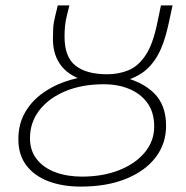

<svg xmlns="http://www.w3.org/2000/svg" viewBox="-20 -679 687 711"><path d="M279 12Q212 12 160 -7.5Q108 -27 78 -66Q48 -105 48 -163Q48 -218 71 -259.5Q94 -301 132.5 -330Q171 -359 217.5 -375.5Q264 -392 310 -397L307 -378Q243 -392 209.5 -432Q176 -472 176 -535Q176 -555 177 -574.5Q178 -594 184 -618L194 -659H237L228 -623Q222 -599 220.5 -580Q219 -561 219 -543Q219 -468 259.5 -436Q300 -404 377 -404Q419 -404 455 -418.5Q491 -433 518.5 -473.5Q546 -514 562 -592L576 -659H619L603 -585Q588 -517 564.5 -475Q541 -433 507 -409.5Q473 -386 425 -375L427 -395Q504 -379 549.5 -335Q595 -291 595 -213Q595 -147 556.5 -96.5Q518 -46 447 -17Q376 12 279 12ZM283 -25Q361 -25 421.5 -49Q482 -73 516.5 -115Q551 -157 551 -210Q551 -263 526 -297.5Q501 -332 459 -349.5Q417 -367 364 -367Q284 -367 222.5 -341.5Q161 -316 126 -271Q91 -226 91 -167Q91 -121 116.5 -89Q142 -57 185.5 -41Q229 -25 283 -25Z"/></svg>

Font: Source Sans 3 Light
Style: Italic
Weight: 300
Italic angle: -11°
Designer: Paul D. Hunt
Foundry: Adobe
Version: Version 3.046;hotconv 1.0.118;makeotfexe 2.5.65603